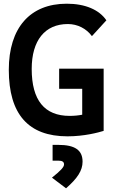

<svg xmlns="http://www.w3.org/2000/svg" viewBox="-20 -723 626 1032"><path d="M342.8 9.8C433.1 9.8 508.8 -10.7 537.1 -19.5V-354H297.9V-245.6H421.9V-106.4C401.9 -102.5 379.4 -100.1 354.5 -100.1C219.2 -100.1 150.4 -184.1 150.4 -352.5C150.4 -505.9 221.7 -593.8 344.7 -593.8C396.5 -593.8 443.8 -569.8 474.1 -528.8L551.8 -613.8C513.2 -670.4 438.5 -703.1 338.9 -703.1C141.1 -703.1 27.3 -573.2 27.3 -347.7C27.3 -109.4 132.3 9.8 342.8 9.8ZM335 289.1C396.5 235.4 423.8 193.4 423.8 146C423.8 84 382.8 55.7 293.5 55.7H262.7V140.6H294.4C314.9 140.6 324.2 147 324.2 160.6C324.2 175.3 306.6 193.8 259.3 231.9Z"/></svg>

Font: Cascadia Code NF SemiBold
Style: Regular
Weight: 600
Monospace: yes
Designer: Aaron Bell
Foundry: Saja Typeworks
Version: Version 2404.023